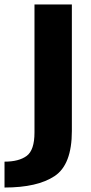

<svg xmlns="http://www.w3.org/2000/svg" viewBox="-86 -613 409 863"><path d="M-65.7 229.9Q82.6 229.9 159.8 178.2Q237 126.6 237 -24.1V-593H69V-17.5Q69 61.7 34 87.7Q-1.1 113.6 -65.7 113.6Z"/></svg>

Font: Anybody Thin
Style: Regular
Weight: 100
Designer: Tyler Finck
Foundry: Etcetera Type Company
Version: Version 1.114;gftools[0.9.25]